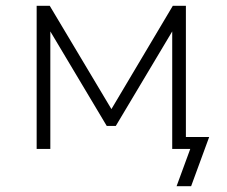

<svg xmlns="http://www.w3.org/2000/svg" viewBox="-20 -512 781 660"><path d="M587 128 634 0H572V-41H699L637 128ZM106 0V-492H151L363 -137L574 -492H619V0H572V-404L378 -79H347L153 -404V0Z"/></svg>

Font: Nunito Sans 7pt ExtraLight
Style: Regular
Weight: 250
Designer: Vernon Adams
Foundry: Vernon Adams
Version: Version 3.101;gftools[0.9.27]